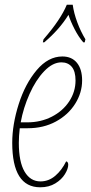

<svg xmlns="http://www.w3.org/2000/svg" viewBox="-20 -786 388 816"><path d="M32 -179Q32 -257 59.5 -343.5Q87 -430 136 -488Q185 -546 245 -546Q285 -546 307 -519Q329 -492 329 -444Q329 -392 299.5 -345Q270 -298 217.5 -269.5Q165 -241 98 -241H64Q60 -207 60 -179Q60 -98 84.5 -56.5Q109 -15 152 -15Q187 -15 215 -39Q243 -63 261 -100Q265 -100 267.5 -96Q270 -92 270 -86Q270 -69 256 -46Q242 -23 215 -6.5Q188 10 151 10Q32 10 32 -179ZM96 -266Q153 -266 200 -290Q247 -314 274 -355Q301 -396 301 -444Q301 -483 285 -502Q269 -521 241 -521Q204 -521 168 -483.5Q132 -446 105.5 -386.5Q79 -327 68 -266ZM165 -619Q238 -703 264 -766H289Q294 -730 308.5 -691Q323 -652 343 -619L340 -606H334Q314 -629 297 -662Q280 -695 271 -723Q233 -661 168 -606H162Z"/></svg>

Font: Noto Serif CondThin
Style: Italic
Weight: 250
Width: 3
Italic angle: -12°
Designer: Monotype Design Team
Foundry: Monotype Imaging Inc.
Version: Version 1.001